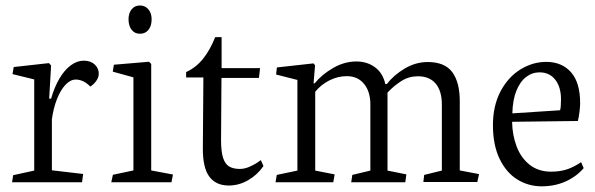

<svg xmlns="http://www.w3.org/2000/svg" viewBox="-20 -655 2140 690"><path d="M278.8 -29.8 166.5 -43V-226.6Q171.9 -266.1 184.6 -298.6Q197.3 -331.1 215.1 -350.1Q232.9 -369.1 252.4 -369.1Q279.8 -369.1 304.7 -343.8Q318.8 -353.5 326.9 -365.7Q335 -377.9 335 -390.1Q335 -409.7 320.3 -423.3Q305.7 -437 280.8 -437Q257.3 -437 234.6 -420.4Q211.9 -403.8 193.6 -372.8Q175.3 -341.8 163.6 -300.3H156.7L163.6 -419.9L155.8 -428.2L29.3 -414.1L24.9 -388.7L103 -369.6V-42L27.3 -25.4L23.4 0H274.9Z M524.9 -585.4Q524.9 -607.9 513.2 -621.6Q501.5 -635.3 482.9 -635.3Q464.4 -635.3 453.1 -621.6Q441.9 -607.9 441.9 -585.4Q441.9 -562.5 452.9 -548.1Q463.9 -533.7 482.9 -533.7Q502.4 -533.7 513.7 -547.9Q524.9 -562 524.9 -585.4ZM596.2 0 601.6 -27.8 523.4 -42.5V-425.3L515.6 -433.1L389.2 -422.4L385.3 -397.5L459.5 -377V-42.5L385.7 -26.9L379.9 0Z M709 -122.6Q708.5 -52.2 732.2 -20.3Q755.9 11.7 802.2 11.7Q838.4 11.7 871.3 -7.1Q904.3 -25.9 926.8 -58.1L917.5 -79.6Q917.5 -79.1 904.5 -70.6Q891.6 -62 874.8 -54.9Q857.9 -47.9 841.8 -47.9Q817.9 -47.9 803.2 -56.9Q788.6 -65.9 781.5 -88.4Q774.4 -110.8 774.4 -151.4L775.9 -375H910.6L914.6 -410.2H776.4V-521.5H753.4Q734.4 -474.1 709.2 -443.1Q684.1 -412.1 648.9 -396V-376.5H710.9Z M1182.6 -28.3 1112.8 -42V-325.2Q1133.3 -350.6 1163.6 -366Q1193.8 -381.3 1226.6 -381.3Q1265.6 -381.3 1288.3 -353.5Q1311 -325.7 1311 -279.8V-42L1246.1 -26.4L1242.2 0H1436.5L1440.4 -28.3L1372.6 -42V-322.3Q1395.5 -346.7 1422.4 -363.8Q1449.2 -380.9 1481.9 -380.9Q1523.4 -380.9 1545.7 -354.5Q1567.9 -328.1 1567.9 -279.8V-42L1504.4 -26.4L1501.5 -1H1695.3L1701.7 -29.3L1632.3 -42.5V-291.5Q1632.3 -358.9 1605.5 -395.5Q1578.6 -432.1 1517.1 -432.1Q1474.1 -432.1 1434.8 -408.9Q1395.5 -385.7 1370.1 -353H1364.7Q1356 -392.6 1327.6 -413.3Q1299.3 -434.1 1260.7 -434.1Q1217.8 -434.1 1177.5 -410.9Q1137.2 -387.7 1110.8 -355.5H1106.9L1112.3 -420.4L1106.4 -427.2L975.1 -412.6L972.2 -387.2L1048.8 -367.7V-42L974.6 -26.4L970.2 0H1177.7Z M2077.6 -50.8 2068.4 -72.3Q2041 -53.7 2016.1 -45.9Q1991.2 -38.1 1960.4 -38.1Q1914.6 -38.1 1883.3 -63Q1852.1 -87.9 1836.7 -128.4Q1821.3 -168.9 1820.3 -217.3L2056.6 -220.2Q2060.1 -232.9 2062.5 -252.7Q2064.9 -272.5 2064.9 -284.2Q2064.9 -358.4 2032 -395.5Q1999 -432.6 1942.9 -432.6Q1894.5 -432.6 1850.3 -405.5Q1806.2 -378.4 1778.8 -326.7Q1751.5 -274.9 1751.5 -205.1Q1751.5 -133.8 1775.4 -84.2Q1799.3 -34.7 1839.1 -10Q1878.9 14.6 1926.8 14.6Q1973.6 14.6 2012.7 -2.9Q2051.8 -20.5 2077.6 -50.8ZM1996.1 -297.9Q1996.1 -268.6 1992.7 -258.8L1821.3 -247.6Q1822.3 -295.4 1835.7 -328.6Q1849.1 -361.8 1870.8 -378.4Q1892.6 -395 1918.9 -395Q1954.6 -395 1975.3 -368.7Q1996.1 -342.3 1996.1 -297.9Z"/></svg>

Font: Neuton Light
Style: Regular
Weight: 300
Designer: Brian M Zick
Foundry: Brian M Zick
Version: Version 1.560